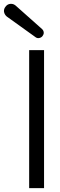

<svg xmlns="http://www.w3.org/2000/svg" viewBox="-75 -969 311 989"><path d="M75.2 0H151.9V-710.9H75.2ZM142.6 -818.4 5.4 -940.4C-2.4 -946.8 -9.8 -949.2 -18.1 -949.2C-21 -949.2 -23.9 -949.2 -26.9 -948.2C-35.2 -946.3 -41.5 -941.4 -46.4 -934.6C-51.8 -928.2 -54.7 -920.4 -54.7 -912.1C-54.7 -908.7 -53.7 -906.2 -53.2 -903.8C-51.3 -896.5 -46.9 -889.6 -40 -883.8L108.9 -776.9C112.8 -773.9 117.2 -772.5 121.6 -772.5C123.5 -772.5 126 -772.9 128.4 -773.4C134.8 -774.9 140.1 -778.3 144 -783.2C147.9 -788.6 150.4 -793.9 150.4 -800.3C150.4 -802.7 149.9 -805.2 149.4 -807.1C148.4 -811 146 -814.9 142.6 -818.4Z"/></svg>

Font: Tuffy
Style: Regular
Weight: 500
Designer: Thatcher Ulrich, Karoly Barta and Michael Everson
Version: Version 001.270